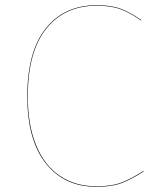

<svg xmlns="http://www.w3.org/2000/svg" viewBox="-20 -710 599 739"><path d="M524 -633 523 -631Q482 -660 445 -674Q408 -688 352 -688Q229 -688 158 -599.5Q87 -511 87 -339Q87 -229 119 -151Q151 -73 210.5 -33Q270 7 351 7Q411 7 449 -8Q487 -23 532 -52L533 -50Q488 -21 450 -6Q412 9 351 9Q227 9 156 -81.5Q85 -172 85 -339Q85 -512 156.5 -601Q228 -690 352 -690Q409 -690 445.5 -676Q482 -662 524 -633Z"/></svg>

Font: FiraGO Two
Style: Regular
Weight: 100
Designer: bBox Type
Foundry: bBox Type GmbH
Version: Version 1.001